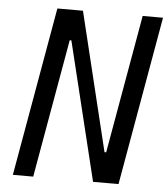

<svg xmlns="http://www.w3.org/2000/svg" viewBox="-51 -739 688 785"><g transform="rotate(5 293.0 -346.5)"><path d="M359.9 0H464.4L586.4 -693.4H502.9L402.8 -125H396L257.8 -693.4H152.8L30.8 0H114.3L214.4 -568.4H221.2Z"/></g></svg>

Font: Cascadia Mono SemiLight
Style: Italic
Weight: 350
Italic angle: -10°
Monospace: yes
Designer: Aaron Bell
Foundry: Saja Typeworks
Version: Version 2404.023